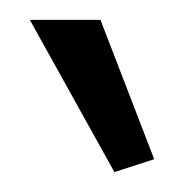

<svg xmlns="http://www.w3.org/2000/svg" viewBox="-20 -762 185 193"><path d="M95 -589 135 -602 81 -742H10Z"/></svg>

Font: Catamaran Thin Light
Style: Regular
Weight: 300
Version: Version 2.000